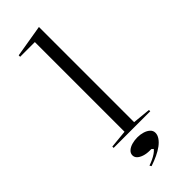

<svg xmlns="http://www.w3.org/2000/svg" viewBox="-305 -782 1034 1034"><g transform="rotate(-45 211.5 -265.5)"><path d="M257 -20 360 -10V0H81V-10L184 -20V-703H72V-714L257 -745ZM156 214 150 204Q167 198 182 191Q197 184 210 175Q223 166 230 157L220 148H209Q184 148 164.5 141.5Q145 135 134.5 124.5Q124 114 124 100Q124 84 137 72.5Q150 61 170 55.5Q190 50 212 50Q234 50 253.5 56Q273 62 285.5 73.5Q298 85 298 102Q298 118 287 134.5Q276 151 256.5 165.5Q237 180 211.5 192Q186 204 156 214Z"/></g></svg>

Font: Kalnia Expanded ExtraLight
Style: Regular
Weight: 250
Width: 7
Designer: Frida Medrano
Foundry: Frida Medrano
Version: Version 1.105